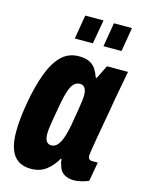

<svg xmlns="http://www.w3.org/2000/svg" viewBox="-112 -793 658 873"><g transform="rotate(15 216.5 -356.5)"><path d="M119 12Q83 12 59 -4.5Q35 -21 23.5 -53.5Q12 -86 12 -133Q12 -163 15.5 -198Q19 -233 26 -273Q41 -357 63.5 -416.5Q86 -476 119 -507.5Q152 -539 200 -539Q230 -539 249.5 -529.5Q269 -520 280 -503Q291 -486 298 -465H303L334 -528H433L408 -394Q405 -373 399 -340Q393 -307 386.5 -270.5Q380 -234 374 -200Q368 -166 364.5 -143Q361 -120 361 -117Q361 -105 366 -99.5Q371 -94 380 -94H407L391 -4Q375 3 356.5 7.5Q338 12 321 12Q295 12 275 -0.5Q255 -13 249 -42Q246 -47 245.5 -53Q245 -59 244 -66L240 -68Q223 -36 193.5 -12Q164 12 119 12ZM182 -115Q194 -115 203.5 -122Q213 -129 221 -143Q229 -157 235 -178Q241 -199 247 -229Q256 -283 260.5 -310.5Q265 -338 266.5 -351.5Q268 -365 268 -372Q268 -388 264.5 -398Q261 -408 254.5 -413.5Q248 -419 236 -419Q220 -419 208.5 -407.5Q197 -396 188.5 -371.5Q180 -347 173 -308Q163 -254 158.5 -226Q154 -198 152.5 -185Q151 -172 151 -163Q151 -138 159 -126.5Q167 -115 182 -115ZM160 -612 179 -725H265L245 -612ZM295 -612 314 -725H399L380 -612Z"/></g></svg>

Font: Archivo ExtraCondensed ExtraBold
Style: Italic
Weight: 800
Width: 2
Italic angle: -10°
Designer: Hector Gatti
Foundry: Omnibus-Type
Version: Version 2.001